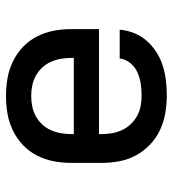

<svg xmlns="http://www.w3.org/2000/svg" viewBox="12 -580 576 640"><g transform="rotate(90 300.0 -260.0)"><path d="M300 8Q270 8 241 3Q212 -2 185 -15Q158 -28 136.5 -48.5Q115 -69 101.5 -95.5Q88 -122 82.5 -151Q77 -180 77 -210V-302H427V-310Q427 -328 424 -345.5Q421 -363 413.5 -379Q406 -395 393.5 -408Q381 -421 365.5 -429.5Q350 -438 332.5 -441Q315 -444 297 -444Q278 -444 258.5 -441Q239 -438 221 -430Q203 -422 190 -406Q177 -390 175 -371H79Q81 -396 90.5 -419.5Q100 -443 116.5 -461.5Q133 -480 154 -493.5Q175 -507 199 -514.5Q223 -522 248 -525Q273 -528 297 -528Q327 -528 356.5 -523Q386 -518 413 -505.5Q440 -493 462 -472Q484 -451 498 -425Q512 -399 517.5 -369.5Q523 -340 523 -310V-210Q523 -180 517.5 -151Q512 -122 498.5 -95.5Q485 -69 463.5 -48.5Q442 -28 415 -15Q388 -2 359 3Q330 8 300 8ZM300 -76Q318 -76 335 -79.5Q352 -83 367.5 -91.5Q383 -100 395 -113Q407 -126 414 -142Q421 -158 424 -175Q427 -192 427 -210V-218H173V-210Q173 -192 176 -175Q179 -158 186 -142Q193 -126 205 -113Q217 -100 232.5 -91.5Q248 -83 265 -79.5Q282 -76 300 -76Z"/></g></svg>

Font: Iosevka SS04 Medium Extended
Style: Regular
Weight: 500
Width: 7
Monospace: yes
Designer: Belleve Invis
Foundry: Belleve Invis
Version: Version 19.0.0; ttfautohint (v1.8.4)